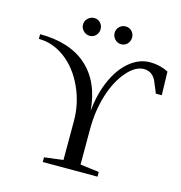

<svg xmlns="http://www.w3.org/2000/svg" viewBox="-117 -918 966 1024"><g transform="rotate(15 366.0 -406.5)"><path d="M627.4 -662.1Q680.7 -662.1 728.5 -638.2L731.9 -508.3H699.2L674.8 -567.4Q653.8 -618.7 604 -618.7Q557.6 -618.7 510.7 -564.7Q463.9 -510.7 436.5 -423.6Q409.2 -336.4 409.2 -234.4V-39.1L513.2 -25.9V0H210.9V-25.9L314.9 -39.1V-254.9Q314.9 -352.1 274.2 -440.2Q233.4 -528.3 166 -578.6Q98.6 -628.9 21 -628.9V-654.8Q186 -654.8 280 -571Q374 -487.3 387.2 -329.6Q396 -425.3 430.2 -501.7Q464.4 -578.1 516.4 -620.1Q568.4 -662.1 627.4 -662.1ZM499.5 -764.2Q499.5 -743.7 485.8 -729.2Q472.2 -714.8 451.7 -714.8Q431.2 -714.8 417 -730Q402.8 -745.1 402.8 -764.2Q402.8 -784.7 417 -798.8Q431.2 -813 451.7 -813Q472.2 -813 485.8 -798.8Q499.5 -784.7 499.5 -764.2ZM325.7 -764.2Q325.7 -743.7 312 -729.2Q298.3 -714.8 277.8 -714.8Q257.8 -714.8 243.2 -729.5Q228.5 -744.1 228.5 -764.2Q228.5 -784.7 243.7 -798.8Q258.8 -813 277.8 -813Q298.3 -813 312 -798.8Q325.7 -784.7 325.7 -764.2Z"/></g></svg>

Font: Tinos
Style: Regular
Weight: 400
Designer: Steve Matteson
Foundry: Monotype Imaging Inc.
Version: Version 1.23